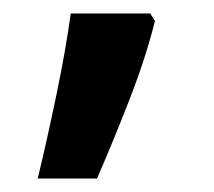

<svg xmlns="http://www.w3.org/2000/svg" viewBox="-20 -136 317 285"><path d="M210 -105Q197 -52 172.5 11Q148 74 124 129H36Q50 71 64 3.5Q78 -64 85 -116H203Z"/></svg>

Font: Noto Sans Sundanese SemiBold
Style: Regular
Weight: 600
Version: Version 2.003